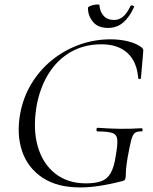

<svg xmlns="http://www.w3.org/2000/svg" viewBox="-20 -808 671 840"><path d="M330 12Q230 12 165.7 -30.8Q101.4 -73.6 76.7 -146.6Q52 -219.6 68.2 -310.2Q81.2 -381.8 117.5 -441.8Q153.8 -501.8 207.4 -545.1Q261 -588.4 326.6 -612.2Q392.2 -636 463.8 -636Q505.4 -636 541.9 -626.7Q578.4 -617.4 600.6 -599.8Q606.8 -593.4 607 -589.4Q607.2 -585.4 606.2 -576.8L596.6 -466Q595.6 -462.2 590.3 -462.2Q585 -462.2 584.8 -466Q579 -538.4 537.4 -576.3Q495.8 -614.2 424.2 -614.2Q349 -614.2 290.7 -581.2Q232.4 -548.2 194 -487.9Q155.6 -427.6 140.4 -346.4Q123 -244.6 145.1 -167.8Q167.2 -91 221.9 -48.4Q276.6 -5.8 355.8 -5.8Q396.6 -5.8 422.7 -15.1Q448.8 -24.4 463.9 -50.3Q479 -76.2 486.4 -126Q495 -174 493.1 -196.5Q491.2 -219 471.9 -226Q452.6 -233 406.6 -233Q401.6 -233 402.1 -241Q402.6 -249 406.6 -249Q460.4 -245 505.1 -244.5Q549.8 -244 599.6 -247Q603.4 -247 604 -240Q604.6 -233 599.6 -233Q580.2 -234 570.2 -226.5Q560.2 -219 553.8 -194Q547.4 -169 537.8 -116Q532.8 -83 531.4 -67Q530 -51 530.3 -43.5Q530.6 -36 528.6 -28Q527.6 -22 525.2 -20Q522.8 -18 516.8 -16Q471.4 -4 422.6 4Q373.8 12 330 12ZM453.2 -685.8Q408.4 -685.8 386.6 -712.6Q364.8 -739.4 364.8 -772.4Q364.8 -777.4 372.5 -780.9Q380.2 -784.4 389.9 -786.4Q399.6 -788.4 407.3 -788.4Q415 -788.4 415 -785.4Q417.2 -756.4 433.7 -738.5Q450.2 -720.6 478.8 -720.6Q500.8 -720.6 518.1 -734.9Q535.4 -749.2 550.8 -781.4Q554 -786.4 561 -783.4Q568 -780.4 567 -778.4Q547.2 -733.8 519.3 -709.8Q491.4 -685.8 453.2 -685.8Z"/></svg>

Font: Cormorant Garamond Light
Style: Italic
Weight: 300
Italic angle: -10°
Designer: Christian Thalmann (Catharsis Fonts)
Foundry: Catharsis Fonts
Version: Version 4.001